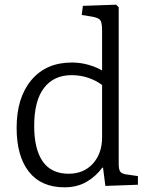

<svg xmlns="http://www.w3.org/2000/svg" viewBox="-20 -786 642 820"><path d="M255 14Q156 14 103.5 -52.5Q51 -119 51 -240Q51 -369 114 -444Q177 -519 287 -519Q324 -519 358.5 -509Q393 -499 416 -485V-655Q416 -689 408.5 -699.5Q401 -710 373 -715L329 -722L334 -761L476 -766L487 -755V-86Q487 -62 493.5 -53Q500 -44 520 -41L569 -34V3L430 8L420 -70H417Q389 -32 349 -9Q309 14 255 14ZM273 -44Q338 -44 377 -87.5Q416 -131 416 -199V-423Q391 -442 357.5 -453.5Q324 -465 285 -465Q210 -465 168 -410.5Q126 -356 126 -248Q126 -149 162.5 -96.5Q199 -44 273 -44Z"/></svg>

Font: Literata 12pt Light
Style: Regular
Weight: 300
Designer: Latin by Veronika Burian and Jose Scaglione. Greek by Irene Vlachou. Cyrillic by Vera Evstafieva.
Foundry: TypeTogether
Version: Version 3.002